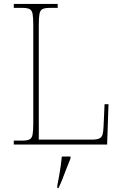

<svg xmlns="http://www.w3.org/2000/svg" viewBox="-20 -734 623 975"><path d="M50 0V-20H93Q118 -20 130 -26Q142 -32 145.5 -51Q149 -70 149 -108V-606Q149 -645 145.5 -663.5Q142 -682 130 -688Q118 -694 93 -694H50V-714H273V-694H233Q208 -694 196 -688Q184 -682 180.5 -663.5Q177 -645 177 -606V-25H446Q472 -25 484.5 -31Q497 -37 501 -52Q505 -67 506 -94L511 -205H531L524 0ZM271 208Q276 183 280.5 157.5Q285 132 288.5 107.5Q292 83 294 61H338V71Q329 92 318.5 119.5Q308 147 297.5 174Q287 201 277 221H271Z"/></svg>

Font: Noto Serif Thai Thin
Style: Regular
Weight: 250
Version: Version 2.001